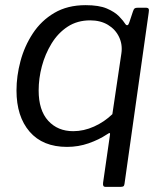

<svg xmlns="http://www.w3.org/2000/svg" viewBox="-20 -560 639 745"><path d="M388 165Q378 165 380 149L406 -32Q408 -42 406 -43.5Q404 -45 394 -38Q364 -18 324 -4Q284 10 240 10Q146 10 95 -49Q44 -108 44 -209Q44 -265 59.5 -323Q75 -381 107.5 -430.5Q140 -480 191 -510Q242 -540 312 -540Q364 -540 394.5 -527Q425 -514 442 -496.5Q459 -479 467 -466Q471 -461 475 -462.5Q479 -464 482 -474L496 -516Q499 -525 502.5 -527.5Q506 -530 515 -530H546Q554 -530 556.5 -526Q559 -522 557 -511L463 154Q462 161 458.5 163Q455 165 449 165H388ZM264 -51Q305 -51 345 -69Q385 -87 416 -117L451 -353Q456 -387 442 -416.5Q428 -446 399 -463.5Q370 -481 330 -481Q280 -481 242.5 -456.5Q205 -432 180 -391Q155 -350 142.5 -303Q130 -256 130 -209Q130 -132 167 -91.5Q204 -51 264 -51Z"/></svg>

Font: Libre Franklin
Style: Italic
Weight: 400
Italic angle: -8°
Designer: Pablo Impallari, Rodrigo Fuenzalida, Nhung Nguyen
Foundry: Impallari Type
Version: Version 3.000